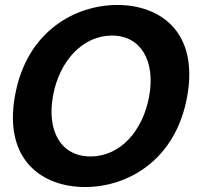

<svg xmlns="http://www.w3.org/2000/svg" viewBox="-20 -736 813 772"><path d="M322 16C492 16 687 -90 733 -350C779 -610 622 -716 452 -716C282 -716 86 -610 40 -350C-6 -90 152 16 322 16ZM193 -350C218 -490 312 -593 430 -593C547 -593 605 -490 580 -350C555 -210 464 -107 344 -107C224 -107 168 -210 193 -350Z"/></svg>

Font: Uncut Sans
Style: Bold Italic
Weight: 700
Italic angle: -10°
Designer: Kasper Nordkvist
Foundry: Uncut Type
Version: Version 1.111;FEAKit 1.0